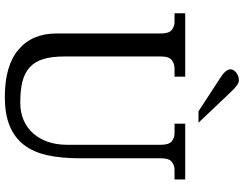

<svg xmlns="http://www.w3.org/2000/svg" viewBox="-126 -860 1003 790"><g transform="rotate(90 375.0 -465.5)"><path d="M295.9 -726.6V-682.6H260.7Q243.2 -682.6 228 -671.4Q212.9 -660.2 212.9 -627V-229.5Q212.9 -178.7 223.1 -144Q233.4 -109.4 256.3 -87.9Q279.3 -66.4 314.9 -57.1Q350.6 -47.9 402.3 -47.9Q443.4 -47.9 475.6 -62Q507.8 -76.2 530.3 -102.1Q552.7 -127.9 564.5 -163.1Q576.2 -198.2 576.2 -240.2V-627Q576.2 -660.2 561.5 -671.4Q546.9 -682.6 529.3 -682.6H489.3V-726.6H718.8V-682.6H678.7Q661.1 -682.6 646.5 -671.4Q631.8 -660.2 631.8 -627V-293Q631.8 -216.8 619.1 -159.2Q606.4 -101.6 576.7 -63Q546.9 -24.4 498.5 -4.4Q450.2 15.6 378.9 15.6Q251 15.6 184.6 -40.5Q118.2 -96.7 118.2 -197.3V-627Q118.2 -660.2 103.5 -671.4Q88.9 -682.6 71.3 -682.6H35.2V-726.6ZM438.5 -781.2 303.7 -869.1Q265.6 -892.6 265.6 -913.1Q265.6 -917 268.1 -922.9Q270.5 -928.7 276.4 -934.1Q282.2 -939.5 291 -943.4Q299.8 -947.3 312.5 -947.3Q328.1 -947.3 358.4 -915L485.4 -781.2Z"/></g></svg>

Font: Subtext
Style: Regular
Weight: 400
Designer: Christopher J. Fynn
Foundry: Christopher J. Fynn for DDC
Version: Version 1.000 preliminary